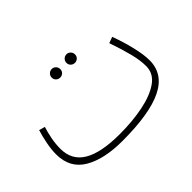

<svg xmlns="http://www.w3.org/2000/svg" viewBox="-94 -718 968 968"><g transform="rotate(-45 390.0 -233.5)"><path d="M324 21Q194 21 117 -24.5Q40 -70 40 -168Q40 -202 48 -242.5Q56 -283 66 -315L98 -306Q89 -279 82 -243Q75 -207 75 -173Q75 -91 141 -52Q207 -13 339 -13Q431 -13 507.5 -28.5Q584 -44 630 -76.5Q676 -109 676 -162Q676 -202 663 -254Q650 -306 626 -375L659 -387Q680 -331 694.5 -271Q709 -211 709 -170Q709 -73 614 -26Q519 21 324 21ZM434 -427Q421 -427 412 -435.5Q403 -444 403 -457Q403 -470 412 -479Q421 -488 434 -488Q446 -488 455 -479Q464 -470 464 -457Q464 -444 455 -435.5Q446 -427 434 -427ZM329 -427Q316 -427 307 -435.5Q298 -444 298 -457Q298 -470 307 -479Q316 -488 329 -488Q341 -488 350 -479Q359 -470 359 -457Q359 -444 350 -435.5Q341 -427 329 -427Z"/></g></svg>

Font: Noto Sans Arabic Cond ExtLt
Style: Regular
Weight: 200
Width: 3
Designer: Monotype Design Team, Nadine Chahine, Nizar Qandah and Khaled Hosny
Foundry: Monotype Imaging Inc.
Version: Version 2.012; ttfautohint (v1.8.4.7-5d5b)